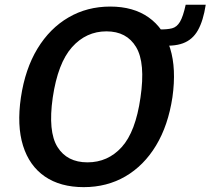

<svg xmlns="http://www.w3.org/2000/svg" viewBox="-20 -760 866 790"><path d="M324.5 10Q228 10 164.2 -34Q100.5 -78 74.8 -160.5Q49 -243 66 -359Q83.5 -476.5 134.2 -560Q185 -643.5 261.8 -688.2Q338.5 -733 433.5 -733Q528.5 -733 591.5 -688.5Q654.5 -644 680.2 -560.5Q706 -477 689.5 -360Q672 -244 622 -161.2Q572 -78.5 496 -34.2Q420 10 324.5 10ZM340 -92Q424 -92 481 -155Q538 -218 558 -358.5Q579 -501 540.2 -566Q501.5 -631 418 -631Q334.5 -631 276.2 -565.8Q218 -500.5 197 -358.5Q177 -218.5 216.5 -155.2Q256 -92 340 -92ZM628 -574.5 637.5 -639Q668 -638.5 687.8 -643.5Q707.5 -648.5 720.5 -670.2Q733.5 -692 744 -740.5H826.5Q816.5 -675 794.5 -635.8Q772.5 -596.5 732.5 -581.8Q692.5 -567 628 -574.5Z"/></svg>

Font: Public Sans SemiBold
Style: Italic
Weight: 600
Italic angle: -8°
Designer: The Public Sans project authors (U.S. Web Design System). Libre Franklin designed by Pablo Impallari and Rodrigo Fuenzal
Version: Version 1.007; ttfautohint (v1.8.1) -l 8 -r 50 -G 200 -x 14 